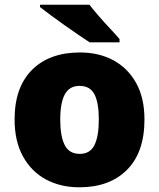

<svg xmlns="http://www.w3.org/2000/svg" viewBox="-20 -786 677 816"><path d="M594 -278Q594 -139 520 -64.5Q446 10 317 10Q237 10 175 -23.5Q113 -57 77.5 -121.5Q42 -186 42 -278Q42 -415 116 -489Q190 -563 320 -563Q400 -563 461.5 -530Q523 -497 558.5 -433.5Q594 -370 594 -278ZM236 -278Q236 -207 255 -169.5Q274 -132 319 -132Q363 -132 381.5 -169.5Q400 -207 400 -278Q400 -349 381.5 -385Q363 -421 318 -421Q275 -421 255.5 -385Q236 -349 236 -278ZM360 -766Q377 -744 400.5 -717Q424 -690 448 -664.5Q472 -639 488 -620V-606H361Q341 -619 312.5 -638.5Q284 -658 253.5 -679.5Q223 -701 195.5 -721.5Q168 -742 150 -756V-766Z"/></svg>

Font: Noto Sans Bengali UI Black
Style: Regular
Weight: 900
Designer: Jelle Bosma - Monotype Design Team
Foundry: Monotype Imaging Inc.
Version: Version 2.003; ttfautohint (v1.8.4.7-5d5b)